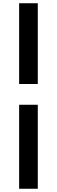

<svg xmlns="http://www.w3.org/2000/svg" viewBox="-20 -878 351 1184"><path d="M98 -360H213V-858H98ZM98 286H213V-232H98Z"/></svg>

Font: Noto Sans Korean Black
Style: Bold
Weight: 900
Designer: Ryoko NISHIZUKA (kana & ideographs); Paul D. Hunt (Latin, Greek & Cyrillic); Wenlong ZHANG (bopomofo); Sandoll Communica
Foundry: Adobe Systems Incorporated
Version: Version 1.000;PS 1;hotconv 1.0.78;makeotf.lib2.5.61930